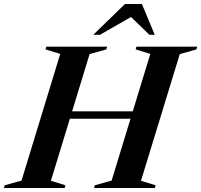

<svg xmlns="http://www.w3.org/2000/svg" viewBox="-61 -938 1004 958"><path d="M205.5 -345.5 218.5 -382.5H682.5L669.5 -345.5ZM239.5 -669 166 -691.5 170 -705H473.5L469.5 -691.5L386 -668L193 -36L265.5 -13.5L262 0H-41L-37.5 -13.5L46.5 -37ZM689 -669 616 -691.5 619.5 -705H923L919 -691.5L836 -668L642.5 -36L715.5 -13.5L711.5 0H408L412 -13.5L496 -37ZM404.5 -764.5 562.5 -918H647L711 -764.5H684.5L577.5 -868H618.5L438 -764.5Z"/></svg>

Font: Newsreader 60pt SemiBold
Style: Italic
Weight: 600
Italic angle: -17°
Designer: Hugues Gentile
Foundry: Production Type
Version: Version 1.003